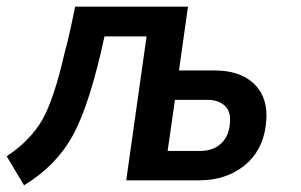

<svg xmlns="http://www.w3.org/2000/svg" viewBox="-85 -540 900 575"><path d="M-13 15Q84 -44 134 -136Q184 -228 228 -431H354L293 0H512Q591 0 646 -43.5Q701 -87 711 -164Q713 -186 713 -194Q713 -257 671.5 -293Q630 -329 558 -329H451L478 -520H140Q120 -421 109 -384Q77 -243 41.5 -181Q6 -119 -65 -72ZM515 -88H417L439 -241H537Q566 -241 585 -226Q604 -211 604 -183Q604 -137 579.5 -112.5Q555 -88 515 -88Z"/></svg>

Font: Brisa Sans Medium
Style: Italic
Weight: 600
Italic angle: -8°
Designer: Dalton Maag Ltd
Foundry: Dalton Maag Ltd
Version: Version 1.101;July 10, 2019;FontCreator 11.5.0.2425 64-bit